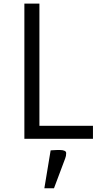

<svg xmlns="http://www.w3.org/2000/svg" viewBox="-20 -767 541 1061"><path d="M114.7 -747.1H197.8V-71.8H493.7V0H114.7ZM273.4 63Q285.2 62 294.4 62H312.5Q327.1 62 336.4 66.2Q345.7 70.3 345.7 79.1Q345.7 95.7 340.3 108.4L278.3 273.4H225.1L259.8 64Z"/></svg>

Font: Armata
Style: Regular
Weight: 400
Designer: Viktoriya Grabowska
Foundry: Viktoriya Grabowska
Version: Version 1.002